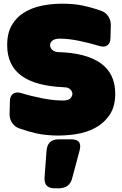

<svg xmlns="http://www.w3.org/2000/svg" viewBox="-20 -728 665 1043"><path d="M32 -111Q31 -83 45.5 -61Q60 -39 86 -30Q132 -14 175.5 -4Q219 6 275 8Q332 10 391 1Q450 -8 497.5 -33.5Q545 -59 575.5 -104Q606 -149 606 -219Q606 -274 586 -315.5Q566 -357 526.5 -385Q487 -413 429 -428Q371 -443 296 -445Q282 -446 273.5 -450.5Q265 -455 260 -461Q255 -467 253.5 -473.5Q252 -480 252 -484Q252 -489 254.5 -494.5Q257 -500 262.5 -505.5Q268 -511 278 -514.5Q288 -518 304 -518Q353 -518 410.5 -506Q468 -494 521 -478Q547 -470 563 -481.5Q579 -493 580 -519L582 -589Q583 -617 568.5 -639Q554 -661 528 -670Q476 -688 428 -698Q380 -708 319 -708Q261 -708 207 -697Q153 -686 111 -660Q69 -634 44 -591Q19 -548 19 -483Q19 -427 39 -385Q59 -343 98.5 -315Q138 -287 196 -272Q254 -257 329 -254Q343 -254 351.5 -249.5Q360 -245 365 -239Q370 -233 372 -226.5Q374 -220 373 -216Q373 -207 363 -194.5Q353 -182 321 -182Q271 -182 209.5 -194Q148 -206 93 -223Q67 -230 51 -218.5Q35 -207 34 -181ZM298 295Q328 295 347 281Q366 267 373 237L413 87Q420 58 409 43.5Q398 29 368 29H298Q268 29 252 44Q236 59 233 89L222 236Q220 266 234 280.5Q248 295 278 295Z"/></svg>

Font: Bolota
Style: Bold
Weight: 240
Designer: Gabriel Pang
Version: Version 1.000